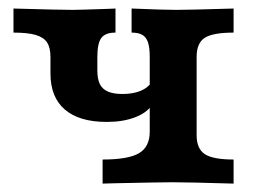

<svg xmlns="http://www.w3.org/2000/svg" viewBox="-20 -437 606 457"><path d="M336.4 -123.4V-301.4Q336.4 -323.6 332.3 -336.1Q328.1 -348.6 318.8 -354Q309.5 -359.4 293.2 -359.4V-416.7Q369.6 -413.5 399.5 -413.5Q430 -413.5 536 -416.7V-359.4Q486.5 -359.4 467.2 -346.9Q448 -334.4 448 -301.4V-115.3Q448 -83.1 467.4 -70.2Q486.8 -57.3 536 -57.3V0Q428.3 -3.2 389.3 -3.2Q363.9 -3.2 252.8 -0.8L224.2 0V-57.3Q285.2 -57.3 310.8 -72.3Q336.4 -87.4 336.4 -123.4ZM100.1 -262.2V-301.4Q100.1 -323.9 91.8 -336.3Q83.4 -348.6 64.4 -354Q45.4 -359.4 12.1 -359.4V-416.7Q121.5 -413.5 152.9 -413.5Q167 -413.5 236.5 -415.9L254.9 -416.7V-359.4Q230.7 -359.4 221.2 -346.7Q211.7 -334.1 211.7 -301.4V-269.4Q211.7 -249.1 217.6 -236.9Q223.6 -224.8 236.9 -219Q250.2 -213.3 271.5 -213.3Q295.9 -213.3 313.8 -220.4Q331.7 -227.6 340.4 -240.8V-185.5Q328.8 -168.2 300.6 -157.5Q272.4 -146.8 234.1 -146.8Q168.6 -146.8 134.4 -176.2Q100.1 -205.6 100.1 -262.2Z"/></svg>

Font: Playfair Micro SmCond SmLight
Style: Regular
Weight: 360
Width: 4
Designer: Claus Eggers Sørensen
Foundry: Claus Eggers Sørensen
Version: Version 2.100;Glyphs 3.2 (3219)